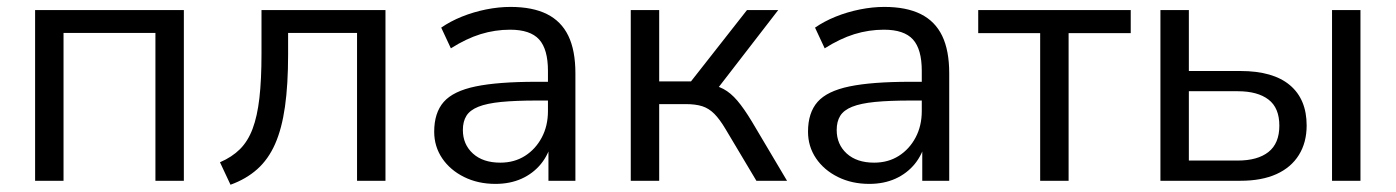

<svg xmlns="http://www.w3.org/2000/svg" viewBox="-20 -515 3976 547"><path d="M80 0V-486.3H503.8V0H422.8V-421.2H161V0Z M636.7 11.3 606.7 -52.7Q640.8 -67.4 663.7 -90.1Q686.5 -112.9 699.7 -148.2Q713 -183.5 719 -235.5Q725 -287.5 725 -361.9V-486.3H1078.2V0H997.2V-421.2H800.8V-359.4Q800.8 -274.1 791.9 -211.2Q783 -148.3 763.7 -104.7Q744.4 -61.1 712.9 -33Q681.4 -4.9 636.7 11.3Z M1391.5 8.9Q1341.7 8.9 1302.1 -10.8Q1262.4 -30.5 1239.7 -64.1Q1217 -97.8 1217 -139.7Q1217 -193.7 1244.2 -224.7Q1271.4 -255.6 1335.2 -268.8Q1399 -282 1508.7 -282H1554V-228.6H1510.3Q1448.9 -228.6 1407.9 -224.6Q1366.9 -220.5 1342.9 -210.9Q1318.9 -201.3 1308.8 -185.1Q1298.7 -168.9 1298.7 -144.6Q1298.7 -103.7 1327.3 -77.6Q1355.9 -51.6 1405.3 -51.6Q1445.2 -51.6 1475.5 -70.8Q1505.8 -90 1523.4 -123.1Q1541.1 -156.2 1541.1 -198.7V-313.1Q1541.1 -374.8 1515.9 -402.6Q1490.7 -430.4 1433.4 -430.4Q1390.3 -430.4 1349.1 -417.7Q1308 -404.9 1264.5 -377.3L1237 -436.3Q1263 -454.3 1295.9 -467.6Q1328.7 -480.8 1364.8 -488.1Q1400.8 -495.3 1434.2 -495.3Q1497.2 -495.3 1538.1 -474.9Q1579.1 -454.5 1599.2 -412.9Q1619.3 -371.3 1619.3 -306.1V0H1542.5V-113H1552.1Q1543.5 -75.4 1521.2 -48Q1498.8 -20.7 1466 -5.9Q1433.1 8.9 1391.5 8.9Z M1777 0V-486.3H1858V-283.1H1948.6L2108.1 -486.3H2197.1L2014.9 -250.4L1992.1 -275.5Q2020.2 -272.5 2040.9 -261.6Q2061.6 -250.6 2080.6 -228.3Q2099.6 -206 2122.4 -168.2L2222.2 0H2134.9L2047.1 -147.2Q2030.3 -175.5 2014.9 -190.9Q1999.5 -206.3 1980.6 -212.4Q1961.6 -218.4 1933.8 -218.4H1858V0Z M2456.5 8.9Q2406.7 8.9 2367.1 -10.8Q2327.4 -30.5 2304.7 -64.1Q2282 -97.8 2282 -139.7Q2282 -193.7 2309.2 -224.7Q2336.4 -255.6 2400.2 -268.8Q2464 -282 2573.7 -282H2619V-228.6H2575.3Q2513.9 -228.6 2472.9 -224.6Q2431.9 -220.5 2407.9 -210.9Q2383.9 -201.3 2373.8 -185.1Q2363.7 -168.9 2363.7 -144.6Q2363.7 -103.7 2392.3 -77.6Q2420.9 -51.6 2470.3 -51.6Q2510.2 -51.6 2540.5 -70.8Q2570.8 -90 2588.4 -123.1Q2606.1 -156.2 2606.1 -198.7V-313.1Q2606.1 -374.8 2580.9 -402.6Q2555.7 -430.4 2498.4 -430.4Q2455.3 -430.4 2414.1 -417.7Q2373 -404.9 2329.5 -377.3L2302 -436.3Q2328 -454.3 2360.9 -467.6Q2393.7 -480.8 2429.8 -488.1Q2465.8 -495.3 2499.2 -495.3Q2562.2 -495.3 2603.1 -474.9Q2644.1 -454.5 2664.2 -412.9Q2684.3 -371.3 2684.3 -306.1V0H2607.5V-113H2617.1Q2608.5 -75.4 2586.2 -48Q2563.8 -20.7 2531 -5.9Q2498.1 8.9 2456.5 8.9Z M2943.4 0V-420.7H2766.9V-486.3H3201.4V-420.7H3024.4V0Z M3286 0V-486.3H3367V-312.7H3514Q3606.8 -312.7 3654.7 -272.5Q3702.6 -232.3 3702.6 -157.5Q3702.6 -109.1 3680.5 -73.5Q3658.3 -37.8 3616.4 -18.9Q3574.5 0 3514 0ZM3367 -57.6H3506.2Q3562.9 -57.6 3593.8 -82Q3624.8 -106.5 3624.8 -157Q3624.8 -207.8 3593.8 -231.4Q3562.9 -255.1 3506.2 -255.1H3367ZM3774.9 0V-486.3H3855.9V0Z"/></svg>

Font: Nunito Sans 12pt ExtraLight
Style: Regular
Weight: 200
Designer: Vernon Adams
Foundry: Vernon Adams
Version: Version 3.101;gftools[0.9.27]